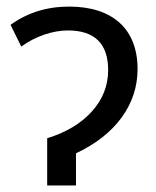

<svg xmlns="http://www.w3.org/2000/svg" viewBox="-20 -566 476 586"><path d="M211.9 0V-98.1C332.5 -154.3 399.9 -247.1 399.9 -355C399.9 -477.5 323.7 -545.9 190.9 -545.9C123 -545.9 63.5 -527.3 12.2 -490.2L44.9 -423.8C87.4 -455.1 141.6 -473.1 187 -473.1C269 -473.1 310.1 -432.6 310.1 -352.1C310.1 -304.7 293.5 -262.7 260.7 -226.1C228 -189.5 182.1 -162.1 124 -144V0Z"/></svg>

Font: Noto Reveo Sans
Style: Regular
Weight: 400
Designer: Monotype Design team
Foundry: Monotype Imaging Inc.
Version: Version 1.04